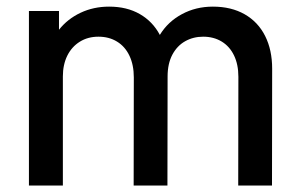

<svg xmlns="http://www.w3.org/2000/svg" viewBox="-20 -574 922 594"><path d="M822 -361.5 821.5 0H717L717.5 -336.5Q717.5 -374.5 704 -402.5Q690.5 -430.5 665.8 -445.5Q641 -460.5 608.5 -460.5Q578 -460.5 553 -446.5Q528 -432.5 513.2 -404.8Q498.5 -377 498.5 -337.5L498 0H393.5L394 -334.5Q394 -373 380.5 -401.5Q367 -430 342.2 -445.2Q317.5 -460.5 284.5 -460.5Q252 -460.5 227 -445Q202 -429.5 188.2 -401.8Q174.5 -374 174.5 -337.5V0H69.5V-540H162.5V-482Q189 -515.5 229.2 -534.5Q269.5 -553.5 317.5 -553.5Q372.5 -553.5 412.5 -530.5Q452.5 -507.5 474.5 -466Q499.5 -507 542.8 -530.2Q586 -553.5 638.5 -553.5Q695.5 -553.5 737 -529.8Q778.5 -506 800.2 -462.8Q822 -419.5 822 -361.5Z"/></svg>

Font: Manrope KiralyPet SmBd KiralyPet
Style: Regular
Weight: 600
Designer: Mikhail Sharanda
Foundry: Mikhail Sharanda
Version: Version 4.502